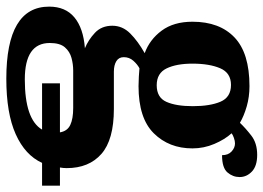

<svg xmlns="http://www.w3.org/2000/svg" viewBox="-136 -478 854 623"><g transform="rotate(90 291.5 -167.0)"><path d="M236 240Q2 240 2 101Q2 48 37 19Q72 -10 137 -15Q110 -26 87 -47.5Q64 -69 64 -104Q64 -137 89 -162Q114 -187 153 -209Q109 -225 80 -264Q51 -303 51 -364Q51 -452 102 -500.5Q153 -549 260 -549Q295 -549 326 -540Q357 -531 379 -518Q396 -536 420.5 -555Q445 -574 483 -574Q519 -574 537 -557Q555 -540 555 -517Q555 -495 540 -477.5Q525 -460 484 -460Q484 -480 472 -491Q460 -502 446 -502Q438 -502 428 -498.5Q418 -495 413 -491Q433 -469 447.5 -435Q462 -401 462 -364Q462 -288 413 -238.5Q364 -189 260 -189Q249 -189 229.5 -190Q210 -191 202 -192Q189 -185 177.5 -172Q166 -159 166 -141Q166 -125 179 -117Q192 -109 213 -109H334Q434 -109 480 -68.5Q526 -28 526 44Q526 49 525.5 55Q525 61 524 66H583V124H509Q484 179 416 209.5Q348 240 236 240ZM257 -248Q297 -248 311 -279.5Q325 -311 325 -365Q325 -421 310.5 -455Q296 -489 256 -489Q217 -489 202 -454Q187 -419 187 -364Q187 -312 202.5 -280Q218 -248 257 -248ZM238 180Q368 180 401 124H251V66H410Q406 42 386 32.5Q366 23 331 23H209Q189 23 168.5 28.5Q148 34 134 50Q120 66 120 99Q120 180 238 180Z"/></g></svg>

Font: NotoSerif-Bold
Style: Regular
Weight: 700
Designer: Monotype Design Team
Foundry: Monotype Imaging Inc.
Version: Version 2.007; ttfautohint (v1.8) -l 8 -r 50 -G 200 -x 14 -D